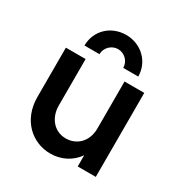

<svg xmlns="http://www.w3.org/2000/svg" viewBox="-146 -704 784 825"><g transform="rotate(30 246.5 -291.5)"><path d="M112.5 -464.6H186.8C186.8 -497.2 214.6 -523.6 245.8 -523.6C277.8 -523.6 304.9 -497.2 304.9 -464.6H379.2C379.2 -538.2 320.1 -593.8 245.8 -593.8C170.8 -593.8 112.5 -538.9 112.5 -464.6ZM216.7 11.1C269.4 11.1 317.4 -12.5 347.2 -55.6V0H436.8V-416.7H338.9V-184C338.9 -115.3 292.4 -78.5 242.4 -78.5C181.2 -78.5 145.8 -129.2 145.8 -185.4V-416.7H47.9V-172.2C47.9 -56.2 128.5 11.1 216.7 11.1Z"/></g></svg>

Font: Afacad Medium
Style: Regular
Weight: 500
Designer: Kristian Moeller
Foundry: Dicotype
Version: Version 1.000